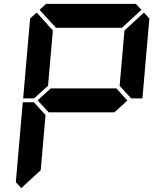

<svg xmlns="http://www.w3.org/2000/svg" viewBox="-20 -1020 856 995"><path d="M583 -562 640 -499 573 -438H232L175 -500L243 -562ZM162 -515 157 -510H100L136 -924L170 -955L254 -862L229 -576ZM90 -45 62 -76 98 -490H156L160 -485L216 -424L191 -138ZM726 -955 754 -924 718 -510H660L656 -514L600 -575L625 -862ZM185 -969 219 -1000H684L713 -969L612 -876H270Z"/></svg>

Font: DSEG7 Classic
Style: BoldItalic
Weight: 700
Italic angle: -5°
Designer: Keshikan(Twitter:@keshinomi_88pro)
Version: Version 0.46